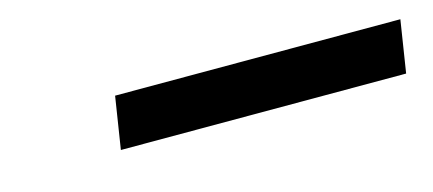

<svg xmlns="http://www.w3.org/2000/svg" viewBox="-25 -782 562 249"><g transform="rotate(-15 256.0 -657.0)"><path d="M118 -622 129 -692H512L501 -622Z"/></g></svg>

Font: Nunito Sans 10pt Expanded Medium
Style: Italic
Weight: 500
Width: 7
Italic angle: -9°
Designer: Vernon Adams
Foundry: Vernon Adams
Version: Version 3.101;gftools[0.9.27]